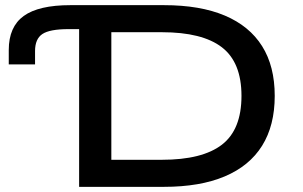

<svg xmlns="http://www.w3.org/2000/svg" viewBox="-20 -725 1175 745"><path d="M287 0V-612H246Q173 -612 144.5 -593Q116 -574 116 -527V-475H14V-531Q14 -621 72 -663Q130 -705 253 -705H616Q757 -705 852.5 -664.5Q948 -624 997 -546Q1046 -468 1046 -353Q1046 -238 997 -159.5Q948 -81 852 -40.5Q756 0 616 0ZM412 -105H608Q765 -105 841 -163.5Q917 -222 917 -353Q917 -483 841 -541.5Q765 -600 608 -600H412Z"/></svg>

Font: Nunito Sans 7pt Expanded SemiBold
Style: Regular
Weight: 600
Width: 7
Designer: Vernon Adams
Foundry: Vernon Adams
Version: Version 3.101;gftools[0.9.27]